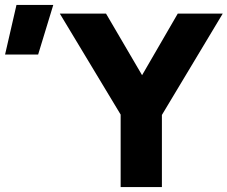

<svg xmlns="http://www.w3.org/2000/svg" viewBox="-246 -755 918 775"><path d="M241 0V-292.5L-4.5 -700H182L327.5 -451.5L471.5 -700H653L407.5 -291V0ZM-225.5 -535 -179.5 -735H-31L-92 -535Z"/></svg>

Font: Geologica Thin Roman
Style: Bold
Weight: 700
Version: Version 1.010;gftools[0.9.28]